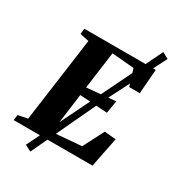

<svg xmlns="http://www.w3.org/2000/svg" viewBox="-244 -996 1128 1246"><g transform="rotate(30 319.5 -372.5)"><path d="M-14 0 -8 -41 63 -55.5 149.5 -687 82.5 -701.5 87 -743H622L607.5 -560.5H528.5L490.5 -682L325 -696L287.5 -418.5L502 -438.5L486.5 -344L279.5 -357L239.5 -57.5L456 -75.5L536 -231L621.5 -223L577 0ZM135 98.5 382.5 -407 606.5 -868 653 -843 420.5 -385 182 123Z"/></g></svg>

Font: Merriweather 60pt Black
Style: Italic
Weight: 900
Italic angle: -7.8°
Version: Version 2.101